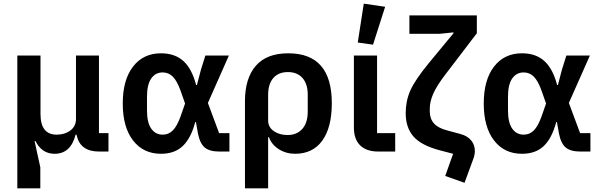

<svg xmlns="http://www.w3.org/2000/svg" viewBox="-20 -824 3264 1044"><path d="M74.2 200.2V-522H200.2V-204.1Q200.2 -91.8 288.1 -91.8Q332 -91.8 362.5 -114.5Q393.1 -137.2 393.1 -176.8V-522H518.1V-100.1H569.8V0H519Q417.5 0 397.9 -85L396 -91.8H391.1Q364.7 12.2 276.9 12.2Q207.5 12.2 172.9 -57.1H168L199.2 85.9V200.2Z M855.5 12.2Q759.3 12.2 703.4 -60.3Q647.5 -132.8 647.5 -261.2Q647.5 -389.6 703.4 -461.9Q759.3 -534.2 855.5 -534.2Q930.7 -534.2 977.1 -492.2Q1023.4 -450.2 1046.4 -361.8H1050.8L1072.8 -445.8L1096.7 -522H1224.6L1110.4 -264.2L1171.4 -100.1H1227.5V0H1172.4Q1119.6 0 1093.5 -21.7Q1067.4 -43.5 1056.6 -97.2L1045.4 -160.2H1041.5Q1018.6 -72.8 974.1 -30.3Q929.7 12.2 855.5 12.2ZM864.7 -91.8Q896.5 -91.8 919.4 -114.5Q942.4 -137.2 961.4 -189.9L986.3 -261.2L961.4 -332Q942.4 -384.8 919.4 -407.5Q896.5 -430.2 864.7 -430.2Q825.2 -430.2 802.2 -397.2Q779.3 -364.3 779.3 -298.8V-223.1Q779.3 -157.7 802.2 -124.8Q825.2 -91.8 864.7 -91.8Z M1312 200.2V-273.9Q1312 -397.9 1370.8 -466.1Q1429.7 -534.2 1547.4 -534.2Q1784.2 -534.2 1784.2 -263.2Q1784.2 -130.9 1732.4 -59.3Q1680.7 12.2 1584.5 12.2Q1535.2 12.2 1495.8 -12.9Q1456.5 -38.1 1442.4 -78.1H1438V200.2ZM1543.5 -89.8Q1594.2 -89.8 1623.8 -123Q1653.3 -156.2 1653.3 -217.8V-309.1Q1653.3 -367.7 1624.8 -399.9Q1596.2 -432.1 1545.4 -432.1Q1494.6 -432.1 1466.3 -399.9Q1438 -367.7 1438 -309.1V-168.9Q1438 -132.8 1468.5 -111.3Q1499 -89.8 1543.5 -89.8Z M2008.3 -581.1 1925.3 -592.8 1958 -804.2 2074.2 -787.1ZM2037.1 0Q1972.2 0 1938.2 -33.7Q1904.3 -67.4 1904.3 -129.9V-522H2030.3V-100.1H2128.9V0Z M2505.9 169.9 2400.9 132.8 2443.8 12.2 2371.1 -6.8Q2271 -33.2 2228.5 -81.5Q2186 -129.9 2186 -209Q2186 -274.4 2210.9 -331.3Q2235.8 -388.2 2311 -480L2445.8 -643.1V-647.9L2370.1 -640.1H2206.1V-740.2H2572.8V-643.1L2400.9 -418Q2355 -357.9 2335.9 -314.7Q2316.9 -271.5 2316.9 -232.9V-219.2Q2316.9 -178.7 2339.4 -153.3Q2361.8 -127.9 2410.2 -115.2L2483.9 -95.2Q2522 -85 2542 -60.5Q2562 -36.1 2562 -2.9Q2562 19.5 2551.8 44.9Z M2818.4 12.2Q2722.2 12.2 2666.3 -60.3Q2610.4 -132.8 2610.4 -261.2Q2610.4 -389.6 2666.3 -461.9Q2722.2 -534.2 2818.4 -534.2Q2893.6 -534.2 2939.9 -492.2Q2986.3 -450.2 3009.3 -361.8H3013.7L3035.6 -445.8L3059.6 -522H3187.5L3073.2 -264.2L3134.3 -100.1H3190.4V0H3135.3Q3082.5 0 3056.4 -21.7Q3030.3 -43.5 3019.5 -97.2L3008.3 -160.2H3004.4Q2981.4 -72.8 2937 -30.3Q2892.6 12.2 2818.4 12.2ZM2827.6 -91.8Q2859.4 -91.8 2882.3 -114.5Q2905.3 -137.2 2924.3 -189.9L2949.2 -261.2L2924.3 -332Q2905.3 -384.8 2882.3 -407.5Q2859.4 -430.2 2827.6 -430.2Q2788.1 -430.2 2765.1 -397.2Q2742.2 -364.3 2742.2 -298.8V-223.1Q2742.2 -157.7 2765.1 -124.8Q2788.1 -91.8 2827.6 -91.8Z"/></svg>

Font: Anuphan SemiBold
Style: Bold
Weight: 600
Designer: Mike Abbink, Paul van der Laan, Pieter van Rosmalen, Mint Tantisuwanna
Foundry: Bold Monday; Cadson Demak
Version: Version 3.002;hotconv 1.0.109;makeotfexe 2.5.65596